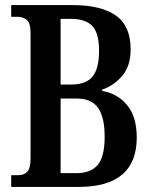

<svg xmlns="http://www.w3.org/2000/svg" viewBox="-20 -734 595 754"><path d="M24 0V-46H50Q75 -46 87.5 -60Q100 -74 100 -113V-604Q100 -645 84.5 -656.5Q69 -668 50 -668H24V-714H265Q377 -714 435 -673Q493 -632 493 -541Q493 -474 459.5 -435.5Q426 -397 381 -382V-377Q441 -367 479 -321.5Q517 -276 517 -194Q517 0 289 0ZM259 -402Q318 -402 343.5 -433.5Q369 -465 369 -534Q369 -605 342 -632.5Q315 -660 258 -660H218V-402ZM280 -54Q336 -54 363.5 -86Q391 -118 391 -197Q391 -273 365.5 -310Q340 -347 281 -347H218V-54Z"/></svg>

Font: Noto Serif Myanmar ExtraCondensed SemiBold
Style: Regular
Weight: 600
Width: 2
Designer: Ben Mitchell and the Monotype Design Team
Foundry: Monotype Imaging Inc.
Version: Version 2.106; ttfautohint (v1.8.4.7-5d5b)